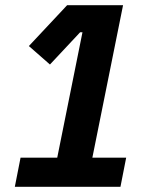

<svg xmlns="http://www.w3.org/2000/svg" viewBox="-20 -718 580 738"><path d="M37 0 59 -112H200L297 -594H288L172 -470L91 -541L238 -698H453L335 -112H465L443 0Z"/></svg>

Font: IBM Plex Sans Cond
Style: Bold Italic
Weight: 700
Width: 3
Italic angle: -11°
Designer: Mike Abbink, Paul van der Laan, Pieter van Rosmalen
Foundry: Bold Monday
Version: Version 1.3